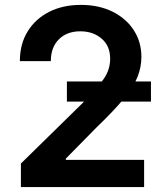

<svg xmlns="http://www.w3.org/2000/svg" viewBox="-20 -757 661 777"><path d="M563.2 0H64.6V-95.2L317.1 -342.7Q371.1 -397.4 398.4 -435.7Q425.8 -474.1 425.8 -519.5Q425.8 -571 391.3 -600.7Q356.9 -630.3 305 -630.3Q250.7 -630.3 218.2 -597.8Q185.7 -565.3 185.7 -509.6H60.4Q60.4 -578.8 92 -630Q123.6 -681.1 179.2 -709.2Q234.7 -737.2 306.8 -737.2Q380 -737.2 435.2 -709.9Q490.4 -682.5 521.3 -634.9Q552.2 -587.4 552.2 -526.3Q552.2 -485.4 536.6 -446Q521 -406.6 481.7 -358.5Q442.5 -310.4 371.8 -242.5L246.4 -115.1V-110.1H563.2ZM590.9 -345.9H250.7V-427.2H590.9Z"/></svg>

Font: Linik Sans SemiBold
Style: Regular
Weight: 600
Designer: Rasmus Andersson (font), Cristiano Sobral (main changes)
Foundry: rsms
Version: Version 3.018;June 1, 2022;FontCreator 14.0.0.2814 64-bit; t